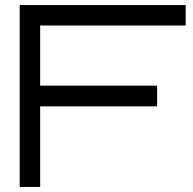

<svg xmlns="http://www.w3.org/2000/svg" viewBox="-20 -740 763 760"><path d="M58 0V-720H715V-639H139V-401H602V-319H139V0Z"/></svg>

Font: Orbitron
Style: Regular
Weight: 400
Designer: Matt McInerney
Foundry: The League of Moveable Type
Version: Version 2.001